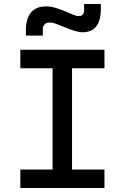

<svg xmlns="http://www.w3.org/2000/svg" viewBox="-20 -943 626 963"><path d="M243.7 0V-693.4H341.3V0ZM82 0V-92.8H503.9V0ZM82 -600.6V-693.4H503.9V-600.6ZM109.9 -764.6V-789.1Q109.9 -850.1 135.5 -880.6Q161.1 -911.1 212.4 -911.1Q232.4 -911.1 254.2 -905Q275.9 -898.9 304.2 -887.2Q333 -875.5 348.1 -868.9Q363.3 -862.3 375.5 -862.3Q401.9 -862.3 401.9 -893.6V-922.9H485.8V-898.4Q485.8 -839.8 462.9 -810.5Q439.9 -781.2 394 -781.2Q377.4 -781.2 354.5 -788.1Q331.5 -794.9 299.8 -808.1Q278.8 -816.9 261.2 -823.5Q243.7 -830.1 231 -830.1Q194.8 -830.1 194.8 -793.9V-764.6Z"/></svg>

Font: Cascadia Mono PL
Style: Regular
Weight: 400
Monospace: yes
Designer: Aaron Bell
Foundry: Saja Typeworks
Version: Version 2102.003